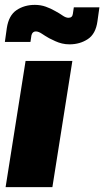

<svg xmlns="http://www.w3.org/2000/svg" viewBox="-21 -768 428 788"><path d="M2 0 84 -518H276L194 0ZM264 -586Q248 -586 233.5 -589.5Q219 -593 206 -599Q193 -605 181 -611Q165 -620 151 -629.5Q137 -639 126 -639Q119 -639 114.5 -635Q110 -631 108 -623L104 -596H-1L7 -653Q15 -705 47 -726.5Q79 -748 122 -748Q146 -748 167 -740.5Q188 -733 205 -723Q222 -714 235.5 -704.5Q249 -695 260 -695Q268 -695 272.5 -699Q277 -703 278 -711L282 -738H387L379 -681Q372 -629 339.5 -607.5Q307 -586 264 -586Z"/></svg>

Font: MuseoModerno Thin Black
Style: Italic
Weight: 900
Italic angle: -9°
Version: Version 1.003